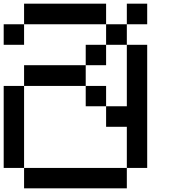

<svg xmlns="http://www.w3.org/2000/svg" viewBox="-20 -1020 929 1040"><path d="M110.4 0Q110.4 -27.3 110.4 -110.4Q250 -110.4 667 -110.4Q667 -83 667 0Q527.3 0 110.4 0ZM0 -110.4Q0 -221.7 0 -554.7Q27.3 -554.7 110.4 -554.7Q110.4 -444.3 110.4 -110.4Q83 -110.4 0 -110.4ZM444.3 -444.3Q444.3 -471.7 444.3 -554.7Q471.7 -554.7 554.7 -554.7Q554.7 -527.3 554.7 -444.3Q527.3 -444.3 444.3 -444.3ZM110.4 -554.7Q110.4 -583 110.4 -667Q194.3 -667 444.3 -667Q444.3 -638.7 444.3 -554.7Q361.3 -554.7 110.4 -554.7ZM444.3 -667Q444.3 -694.3 444.3 -777.3Q471.7 -777.3 554.7 -777.3Q554.7 -750 554.7 -667Q527.3 -667 444.3 -667ZM667 -110.4Q667 -166 667 -333Q638.7 -333 554.7 -333Q554.7 -360.4 554.7 -444.3Q583 -444.3 667 -444.3Q667 -527.3 667 -777.3Q694.3 -777.3 777.3 -777.3Q777.3 -610.4 777.3 -110.4Q750 -110.4 667 -110.4ZM0 -777.3Q0 -805.7 0 -888.7Q27.3 -888.7 110.4 -888.7Q110.4 -861.3 110.4 -777.3Q83 -777.3 0 -777.3ZM554.7 -777.3Q554.7 -805.7 554.7 -888.7Q583 -888.7 667 -888.7Q667 -861.3 667 -777.3Q638.7 -777.3 554.7 -777.3ZM110.4 -888.7Q110.4 -917 110.4 -1000Q221.7 -1000 554.7 -1000Q554.7 -972.7 554.7 -888.7Q478.5 -888.7 250 -888.7Q214.8 -888.7 110.4 -888.7ZM667 -888.7Q667 -917 667 -1000Q694.3 -1000 777.3 -1000Q777.3 -972.7 777.3 -888.7Q750 -888.7 667 -888.7Z"/></svg>

Font: Ingsat TST_CRD
Style: Regular
Weight: 300
Designer: Tofik Waleny
Version: 1.0